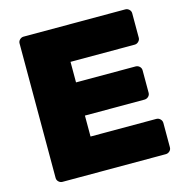

<svg xmlns="http://www.w3.org/2000/svg" viewBox="-104 -797 861 894"><g transform="rotate(-15 326.5 -350.0)"><path d="M88 0Q78 0 70 -7.5Q62 -15 62 -26V-674Q62 -685 70 -692.5Q78 -700 88 -700H578Q589 -700 597 -692.5Q605 -685 605 -674V-556Q605 -546 597 -538Q589 -530 578 -530H269V-431H556Q567 -431 575 -423.5Q583 -416 583 -405V-297Q583 -286 575 -278.5Q567 -271 556 -271H269V-170H586Q597 -170 605 -162Q613 -154 613 -143V-26Q613 -15 605 -7.5Q597 0 586 0Z"/></g></svg>

Font: Rubik ExtraBold
Style: Regular
Weight: 800
Designer: Hubert and Fischer
Foundry: Hubert and Fischer
Version: Version 2.300;gftools[0.9.30]